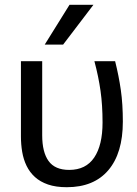

<svg xmlns="http://www.w3.org/2000/svg" viewBox="-20 -778 576 809"><path d="M261.4 10.8Q375.6 10.8 436.6 -61Q497.6 -132.8 497.6 -265.6Q497.6 -339.7 489.1 -398.9Q480.6 -458.1 465.1 -520H377.8Q395.1 -455.1 403.6 -395.2Q412.1 -335.3 412.1 -261.7Q412.1 -166.4 377 -114.3Q341.9 -62.1 271.6 -62.1Q211.7 -62.1 184.7 -99.5Q157.8 -136.9 157.8 -207.8V-520H68.2V-203.5Q68.2 -169.8 73.5 -138.1Q78.9 -106.3 92 -79.2Q105.2 -52.1 127.2 -32.1Q149.3 -12 182.3 -0.6Q215.3 10.8 261.4 10.8ZM168.4 -590 272.9 -757.8H373.7L245.9 -590Z"/></svg>

Font: Murecho Thin
Style: Regular
Weight: 100
Designer: Neil Summerour
Foundry: Positype
Version: Version 1.010